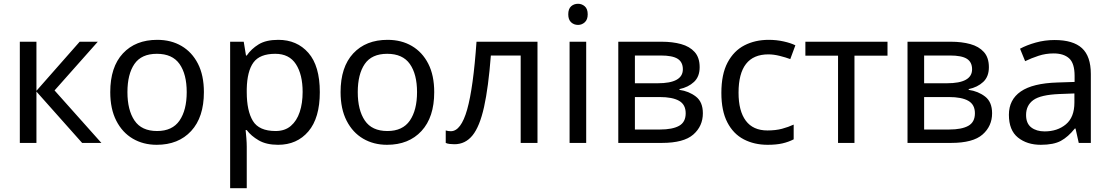

<svg xmlns="http://www.w3.org/2000/svg" viewBox="-20 -757 5879 1017"><path d="M402 -536H498L269 -278L517 0H415L173 -272V0H85V-536H173V-276Z M1060 -269Q1060 -136 992.5 -63Q925 10 810 10Q739 10 683.5 -22.5Q628 -55 596 -117.5Q564 -180 564 -269Q564 -402 631 -474Q698 -546 813 -546Q886 -546 941.5 -513.5Q997 -481 1028.5 -419.5Q1060 -358 1060 -269ZM655 -269Q655 -174 692.5 -118.5Q730 -63 812 -63Q893 -63 931 -118.5Q969 -174 969 -269Q969 -364 931 -418Q893 -472 811 -472Q729 -472 692 -418Q655 -364 655 -269Z M1454 -546Q1553 -546 1613.5 -477Q1674 -408 1674 -269Q1674 -132 1613.5 -61Q1553 10 1453 10Q1391 10 1350.5 -13.5Q1310 -37 1287 -68H1281Q1283 -51 1285 -25Q1287 1 1287 20V240H1199V-536H1271L1283 -463H1287Q1311 -498 1350 -522Q1389 -546 1454 -546ZM1438 -472Q1356 -472 1322.5 -426Q1289 -380 1287 -286V-269Q1287 -170 1319.5 -116.5Q1352 -63 1440 -63Q1489 -63 1520.5 -90Q1552 -117 1567.5 -163.5Q1583 -210 1583 -270Q1583 -362 1547.5 -417Q1512 -472 1438 -472Z M2280 -269Q2280 -136 2212.5 -63Q2145 10 2030 10Q1959 10 1903.5 -22.5Q1848 -55 1816 -117.5Q1784 -180 1784 -269Q1784 -402 1851 -474Q1918 -546 2033 -546Q2106 -546 2161.5 -513.5Q2217 -481 2248.5 -419.5Q2280 -358 2280 -269ZM1875 -269Q1875 -174 1912.5 -118.5Q1950 -63 2032 -63Q2113 -63 2151 -118.5Q2189 -174 2189 -269Q2189 -364 2151 -418Q2113 -472 2031 -472Q1949 -472 1912 -418Q1875 -364 1875 -269Z M2827 0H2738V-463H2580Q2567 -294 2544 -190.5Q2521 -87 2483 -40Q2445 7 2387 7Q2374 7 2361.5 5.5Q2349 4 2341 0V-66Q2347 -64 2354 -63Q2361 -62 2368 -62Q2422 -62 2454.5 -177Q2487 -292 2504 -536H2827Z M3042 -737Q3062 -737 3077.5 -723.5Q3093 -710 3093 -681Q3093 -653 3077.5 -639Q3062 -625 3042 -625Q3020 -625 3005 -639Q2990 -653 2990 -681Q2990 -710 3005 -723.5Q3020 -737 3042 -737ZM3085 -536V0H2997V-536Z M3686 -401Q3686 -351 3656 -323Q3626 -295 3579 -285V-281Q3629 -274 3666 -245.5Q3703 -217 3703 -157Q3703 -89 3652.5 -44.5Q3602 0 3486 0H3255V-536H3485Q3542 -536 3587.5 -523.5Q3633 -511 3659.5 -481.5Q3686 -452 3686 -401ZM3597 -390Q3597 -428 3569.5 -445.5Q3542 -463 3480 -463H3343V-316H3464Q3597 -316 3597 -390ZM3612 -157Q3612 -203 3577 -223Q3542 -243 3474 -243H3343V-71H3476Q3542 -71 3577 -90.5Q3612 -110 3612 -157Z M4046 10Q3975 10 3919.5 -19Q3864 -48 3832.5 -109Q3801 -170 3801 -265Q3801 -364 3834 -426Q3867 -488 3923.5 -517Q3980 -546 4052 -546Q4093 -546 4131 -537.5Q4169 -529 4193 -517L4166 -444Q4142 -453 4110 -461Q4078 -469 4050 -469Q3892 -469 3892 -266Q3892 -169 3930.5 -117.5Q3969 -66 4045 -66Q4089 -66 4122.5 -75Q4156 -84 4184 -97V-19Q4157 -5 4124.5 2.5Q4092 10 4046 10Z M4681 -462H4506V0H4419V-462H4246V-536H4681Z M5218 -401Q5218 -351 5188 -323Q5158 -295 5111 -285V-281Q5161 -274 5198 -245.5Q5235 -217 5235 -157Q5235 -89 5184.5 -44.5Q5134 0 5018 0H4787V-536H5017Q5074 -536 5119.5 -523.5Q5165 -511 5191.5 -481.5Q5218 -452 5218 -401ZM5129 -390Q5129 -428 5101.5 -445.5Q5074 -463 5012 -463H4875V-316H4996Q5129 -316 5129 -390ZM5144 -157Q5144 -203 5109 -223Q5074 -243 5006 -243H4875V-71H5008Q5074 -71 5109 -90.5Q5144 -110 5144 -157Z M5566 -545Q5664 -545 5711 -502Q5758 -459 5758 -365V0H5694L5677 -76H5673Q5638 -32 5599.5 -11Q5561 10 5493 10Q5420 10 5372 -28.5Q5324 -67 5324 -149Q5324 -229 5387 -272.5Q5450 -316 5581 -320L5672 -323V-355Q5672 -422 5643 -448Q5614 -474 5561 -474Q5519 -474 5481 -461.5Q5443 -449 5410 -433L5383 -499Q5418 -518 5466 -531.5Q5514 -545 5566 -545ZM5592 -259Q5492 -255 5453.5 -227Q5415 -199 5415 -148Q5415 -103 5442.5 -82Q5470 -61 5513 -61Q5581 -61 5626 -98.5Q5671 -136 5671 -214V-262Z"/></svg>

Font: Noto Sans
Style: Regular
Weight: 400
Designer: Monotype Design Team
Foundry: Monotype Imaging Inc.
Version: Version 2.007